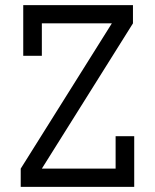

<svg xmlns="http://www.w3.org/2000/svg" viewBox="-20 -726 602 746"><path d="M60.5 0V-70.8L414.6 -635.3H142.6V-509.3H70.3V-706.1H496.6V-635.3L142.6 -70.8H429.2V-196.8H501.5V0Z"/></svg>

Font: Kay Pho Du Medium
Style: Regular
Weight: 500
Designer: Victor Gaultney, Khu Oo Reh
Foundry: SIL International
Version: Version 3.000